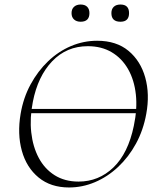

<svg xmlns="http://www.w3.org/2000/svg" viewBox="-20 -816 690 848"><path d="M92 -316V-335H602V-316ZM285 12Q204 12 150.5 -32Q97 -76 76.5 -150Q56 -224 71 -313Q83 -384 115 -443Q147 -502 192.5 -545.5Q238 -589 293.5 -612.5Q349 -636 409 -636Q494 -636 547.5 -591.5Q601 -547 621.5 -473.5Q642 -400 626 -313Q613 -241 580.5 -181.5Q548 -122 501.5 -78.5Q455 -35 399.5 -11.5Q344 12 285 12ZM327 -14Q416 -14 481 -76.5Q546 -139 571 -260Q587 -335 580 -399Q573 -463 545.5 -511Q518 -559 473 -585.5Q428 -612 368 -612Q274 -612 210.5 -545.5Q147 -479 125 -366Q111 -295 118 -231.5Q125 -168 151 -119Q177 -70 221.5 -42Q266 -14 327 -14ZM336 -720Q318 -720 307 -730Q296 -740 296 -758Q296 -776 307 -786Q318 -796 336 -796Q355 -796 365 -786Q375 -776 375 -758Q375 -720 336 -720ZM512 -720Q472 -720 472 -758Q472 -776 482.5 -786Q493 -796 512 -796Q550 -796 550 -758Q550 -720 512 -720Z"/></svg>

Font: Cormorant Garamond Light
Style: Italic
Weight: 300
Italic angle: -10°
Designer: Christian Thalmann (Catharsis Fonts)
Foundry: Catharsis Fonts
Version: Version 4.001